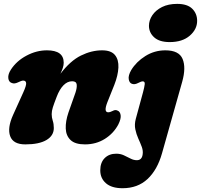

<svg xmlns="http://www.w3.org/2000/svg" viewBox="-20 -732 1036 990"><path d="M41 -304Q25 -309 22.8 -329Q20.5 -349 36.5 -373.5Q65.5 -418 116.8 -445.2Q168 -472.5 222 -472.5Q308.5 -472.5 308.5 -408.5Q308.5 -396 303.8 -381.5Q299 -367 291.5 -351.5Q342.5 -418.5 397.2 -445.5Q452 -472.5 506.5 -472.5Q553 -472.5 572.8 -448.2Q592.5 -424 590.5 -383.5Q588.5 -343 569.5 -294.5L533.5 -204.5Q513.5 -153 538 -153Q547.5 -153 561 -160Q575 -168 586.5 -161.5Q599 -157 602 -138.5Q605 -120 590 -90Q565.5 -44 520.5 -15.8Q475.5 12.5 418 12.5Q367.5 12.5 344 -9.8Q320.5 -32 319 -69.2Q317.5 -106.5 333 -152L369 -254Q377.5 -279.5 375.5 -296.2Q373.5 -313 352 -313Q327.5 -313 307.2 -292.2Q287 -271.5 272.5 -233.5Q258.5 -197.5 252.5 -178.5Q246.5 -159.5 246.5 -143.5Q246.5 -126 252 -109.5Q257.5 -93 257.5 -72Q257.5 -32.5 219.5 -10Q181.5 12.5 110.5 12.5Q48 12.5 32.5 -29.8Q17 -72 47.5 -139.5L100 -255.5Q116 -290.5 114.8 -303.5Q113.5 -316.5 99.5 -316.5Q91 -316.5 72 -307Q54.5 -298.5 41 -304ZM855 -515Q802.5 -515 775.5 -539Q748.5 -563 748 -598.5Q748 -627.5 765.5 -653.5Q783 -679.5 815.5 -695.8Q848 -712 893.5 -712Q946 -712 971.2 -687Q996.5 -662 996.5 -624.5Q996.5 -581 958.5 -548Q920.5 -515 855 -515ZM919.5 -310.5 815.5 58Q791.5 143.5 740.8 191Q690 238.5 612 238.5Q556 238.5 526.5 213Q497 187.5 497 146.5Q497 106 519.8 83.2Q542.5 60.5 579.5 60.5Q601 60.5 618.8 68.8Q636.5 77 652.8 85.5Q669 94 685.5 94Q711.5 94 715.5 64.5Q718.5 45.5 711 25.2Q703.5 5 693.2 -17.5Q683 -40 677.8 -65Q672.5 -90 680 -118.5L717.5 -256.5Q724.5 -282.5 726.2 -297.5Q728 -312.5 716 -312.5Q708 -312.5 692 -304Q674 -294.5 660 -300Q647 -304.5 643.8 -323.5Q640.5 -342.5 656.5 -370.5Q682.5 -413.5 729.5 -443Q776.5 -472.5 832.5 -472.5Q903 -472.5 921.5 -428Q940 -383.5 919.5 -310.5Z"/></svg>

Font: Fraunces 72pt S100 Black
Style: Italic
Weight: 900
Italic angle: -16°
Version: Version 1.000; ttfautohint (v1.8.3)